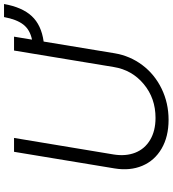

<svg xmlns="http://www.w3.org/2000/svg" viewBox="26 -840 828 919"><g transform="rotate(-90 439.5 -381.0)"><path d="M816.8 -775.2H879.3Q864 -688.6 821.4 -642.6Q778.8 -596.6 699.6 -585.6L643.5 -245.7Q631 -171.9 587 -113.3Q543 -54.7 474.3 -21.1Q405.5 12.4 324.9 12.4Q244.3 12.4 187 -21.1Q129.6 -54.7 104.9 -113.5Q80.3 -172.2 92.3 -245.7L171.9 -727.3H238.3L159.1 -250.4Q149.9 -192.8 167.6 -147.4Q185.4 -101.9 228.7 -76Q272 -50.1 334.2 -50.1Q428.3 -50.1 495.9 -106.4Q563.6 -162.6 577.8 -250.4L656.6 -727.3H723L708.8 -641.3Q756.7 -651.3 781.2 -683.2Q805.8 -715.2 816.8 -775.2Z"/></g></svg>

Font: Karasuma Gothic
Style: Light Italic
Weight: 300
Italic angle: 9.39998°
Designer: Rasmus Andersson / Ryoko Nishizuka
Foundry: rsms
Version: Version 1.00